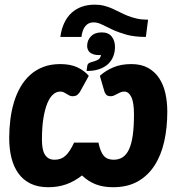

<svg xmlns="http://www.w3.org/2000/svg" viewBox="-20 -798 769 824"><path d="M408.5 -472.5Q432.5 -494.5 466 -508.8Q499.5 -523 543.5 -523Q586 -523 615.2 -506.8Q644.5 -490.5 663 -462.5Q681.5 -434.5 689.8 -397.5Q698 -360.5 698 -319Q698 -250 684.8 -190.8Q671.5 -131.5 643.2 -87.8Q615 -44 571 -19.2Q527 5.5 465 5.5Q423 5.5 390.8 -7Q358.5 -19.5 332 -45Q299.5 -19.5 264.2 -7Q229 5.5 187.5 5.5Q143 5.5 111.2 -10Q79.5 -25.5 59.2 -53.5Q39 -81.5 29.2 -120.2Q19.5 -159 19.5 -205.5Q19.5 -246 24.5 -285.5Q29.5 -325 40.2 -360.2Q51 -395.5 68.2 -425.2Q85.5 -455 109.8 -476.8Q134 -498.5 166 -510.8Q198 -523 238.5 -523Q282.5 -523 312.5 -508.8Q342.5 -494.5 361 -472.5L322.5 -402.5Q314 -391 307.2 -388Q300.5 -385 291.5 -385Q284 -385 278 -388Q272 -391 266.2 -394.8Q260.5 -398.5 254 -401.8Q247.5 -405 238.5 -405Q222 -405 207.8 -392.5Q193.5 -380 183 -354.5Q172.5 -329 166.2 -290.2Q160 -251.5 160 -198.5Q160 -179.5 162.5 -163.8Q165 -148 171.5 -136.5Q178 -125 188.2 -118.8Q198.5 -112.5 214.5 -112.5Q242.5 -112.5 261.2 -129.8Q280 -147 298 -186H402.5Q410.5 -147 425 -129.8Q439.5 -112.5 468 -112.5Q490 -112.5 506.5 -123.2Q523 -134 533.8 -157.2Q544.5 -180.5 549.8 -217.5Q555 -254.5 555 -307Q555 -358.5 543.5 -381.8Q532 -405 513.5 -405Q504.5 -405 497 -401.8Q489.5 -398.5 482.8 -394.8Q476 -391 469.2 -388Q462.5 -385 455 -385Q446.5 -385 440.5 -388Q434.5 -391 429 -402.5ZM239 -639.5Q243.5 -673.5 255.8 -699.5Q268 -725.5 287.2 -743Q306.5 -760.5 331.5 -769.2Q356.5 -778 386.5 -778Q409 -778 427.2 -773.2Q445.5 -768.5 461.8 -761.2Q478 -754 494 -745.8Q510 -737.5 528 -730.2Q546 -723 567.2 -718.2Q588.5 -713.5 615.5 -713.5L606 -639.5Q557 -639.5 522.5 -649.2Q488 -659 462.8 -670.8Q437.5 -682.5 418.5 -692.2Q399.5 -702 381 -702Q360 -702 346.8 -686.5Q333.5 -671 329.5 -639.5ZM379.5 -533.5Q395 -537.5 403 -543.2Q411 -549 413.5 -562Q411 -561.5 406 -561.5Q391.5 -561.5 381.5 -564.8Q371.5 -568 365.5 -573.2Q359.5 -578.5 356.8 -585.8Q354 -593 354 -600.5Q354 -625.5 370.5 -642.2Q387 -659 416.5 -659Q445.5 -659 459.5 -641Q473.5 -623 473.5 -597Q473.5 -574.5 465.8 -555.2Q458 -536 442.8 -522.2Q427.5 -508.5 404.5 -500.8Q381.5 -493 351.5 -493.5L354.5 -515Q355.5 -522.5 361 -526.5Q366.5 -530.5 379.5 -533.5Z"/></svg>

Font: Lato Black
Style: Italic
Weight: 900
Italic angle: -7°
Designer: Lukasz Dziedzic
Foundry: tyPoland Lukasz Dziedzic
Version: Version 2.007; 2014-02-27